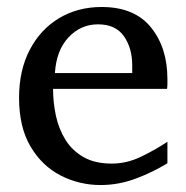

<svg xmlns="http://www.w3.org/2000/svg" viewBox="-20 -514 530 546"><path d="M456.1 -49.8Q414.1 -23.9 365.5 -5.9Q316.9 12.2 266.1 12.2Q205.6 12.2 152.6 -14.9Q99.6 -42 66.9 -97.2Q34.2 -152.3 34.2 -235.8Q34.2 -314 64.5 -372.1Q94.7 -430.2 147.9 -462.2Q201.2 -494.1 269 -494.1Q362.3 -494.1 409.2 -436.3Q456.1 -378.4 456.1 -289.1Q456.1 -284.2 456.1 -276.1Q456.1 -268.1 455.1 -261.2H130.9Q130.9 -223.1 138.9 -185.3Q147 -147.5 166 -116.7Q185.1 -85.9 217.3 -67.4Q249.5 -48.8 297.9 -48.8Q340.8 -48.8 381.6 -68.6Q422.4 -88.4 456.1 -110.8ZM356 -306.2V-328.1Q356 -377.4 332.3 -411.1Q308.6 -444.8 258.8 -444.8Q209.5 -444.8 174.8 -407.7Q140.1 -370.6 136.2 -306.2Z"/></svg>

Font: Abyssinica SIL
Style: Regular
Weight: 400
Designer: Victor Gaultney and Lorna Evans
Foundry: SIL International
Version: Version 2.100